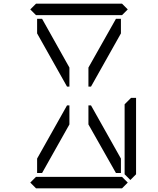

<svg xmlns="http://www.w3.org/2000/svg" viewBox="-20 -1020 856 1040"><path d="M356 -346 208 -83H181V-161L343 -449H356ZM181 -839V-918H208L356 -654V-551H343ZM144 -969 175 -1000H641L672 -969L641 -938H620H439H377H196H175ZM608 -918H635V-839L473 -551H459V-654ZM672 -31 641 0H175L144 -31L175 -62H196H377H439H620H641ZM635 -161V-83H608L459 -346V-449H473ZM717 -76 686 -45 655 -76V-83V-125V-455L690 -490H717Z"/></svg>

Font: DSEG14 Classic
Style: Light
Weight: 300
Designer: Keshikan(Twitter:@keshinomi_88pro)
Version: Version 0.46